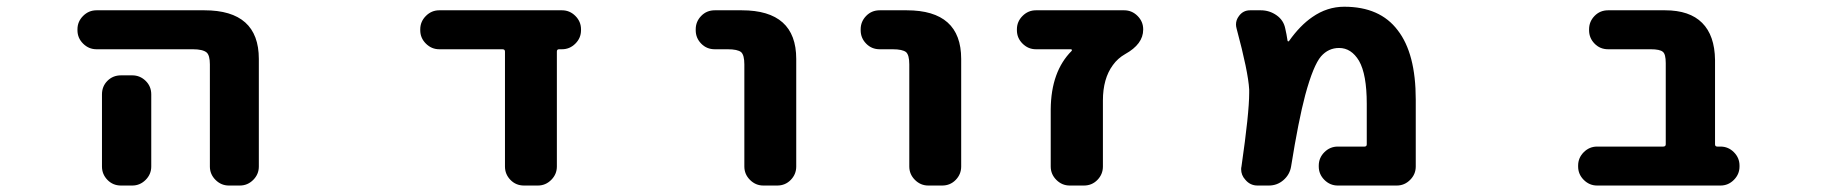

<svg xmlns="http://www.w3.org/2000/svg" viewBox="-20 -580 5540 582"><path d="M673.8 -17.6Q650.4 -17.6 633.3 -34.7Q616.2 -51.8 616.2 -75.2V-384.8Q616.2 -412.1 606.4 -420.9Q594.7 -430.7 564.5 -430.7H272.5Q249 -430.7 231.9 -447.8Q214.8 -464.8 214.8 -488.3V-491.2Q214.8 -514.6 231.9 -531.7Q249 -548.8 272.5 -548.8H599.6Q764.6 -548.8 764.6 -401.4V-75.2Q764.6 -51.8 747.6 -34.7Q730.5 -17.6 707 -17.6ZM346.7 -17.6Q322.3 -17.6 305.7 -34.7Q289.1 -51.8 289.1 -75.2V-293.9Q289.1 -318.4 305.7 -335Q322.3 -351.6 346.7 -351.6H380.9Q404.3 -351.6 421.4 -335Q438.5 -318.4 438.5 -293.9V-75.2Q438.5 -51.8 421.4 -34.7Q404.3 -17.6 380.9 -17.6Z M1568.4 -17.6Q1543.9 -17.6 1527.3 -34.7Q1510.7 -51.8 1510.7 -75.2V-423.8Q1510.7 -430.7 1502.9 -430.7H1311.5Q1288.1 -430.7 1271 -447.8Q1253.9 -464.8 1253.9 -488.3V-491.2Q1253.9 -514.6 1271 -531.7Q1288.1 -548.8 1311.5 -548.8H1683.6Q1707 -548.8 1724.1 -531.7Q1741.2 -514.6 1741.2 -491.2V-488.3Q1741.2 -464.8 1724.1 -447.8Q1707 -430.7 1683.6 -430.7H1674.8Q1668 -430.7 1668 -423.8V-75.2Q1668 -51.8 1650.9 -34.7Q1633.8 -17.6 1610.4 -17.6Z M2293.9 -17.6Q2270.5 -17.6 2253.4 -34.7Q2236.3 -51.8 2236.3 -75.2V-384.8Q2236.3 -413.1 2226.6 -421.9Q2215.8 -430.7 2185.5 -430.7H2146.5Q2122.1 -430.7 2105.5 -447.8Q2088.9 -464.8 2088.9 -488.3V-491.2Q2088.9 -514.6 2105.5 -531.7Q2122.1 -548.8 2146.5 -548.8H2228.5Q2393.6 -548.8 2393.6 -401.4V-75.2Q2393.6 -51.8 2377 -34.7Q2360.4 -17.6 2335.9 -17.6Z M2793.9 -17.6Q2770.5 -17.6 2753.4 -34.7Q2736.3 -51.8 2736.3 -75.2V-384.8Q2736.3 -413.1 2726.6 -421.9Q2715.8 -430.7 2685.5 -430.7H2646.5Q2622.1 -430.7 2605.5 -447.8Q2588.9 -464.8 2588.9 -488.3V-491.2Q2588.9 -514.6 2605.5 -531.7Q2622.1 -548.8 2646.5 -548.8H2728.5Q2893.6 -548.8 2893.6 -401.4V-75.2Q2893.6 -51.8 2877 -34.7Q2860.4 -17.6 2835.9 -17.6Z M3222.7 -17.6Q3199.2 -17.6 3182.1 -34.7Q3165 -51.8 3165 -75.2V-249Q3166 -363.3 3228.5 -425.8Q3229.5 -426.8 3229 -428.7Q3228.5 -430.7 3226.6 -430.7H3120.1Q3096.7 -430.7 3079.6 -447.8Q3062.5 -464.8 3062.5 -488.3V-491.2Q3062.5 -514.6 3079.6 -531.7Q3096.7 -548.8 3120.1 -548.8H3387.7Q3411.1 -548.8 3428.2 -531.7Q3445.3 -514.6 3445.3 -491.2V-490.2Q3445.3 -446.3 3390.6 -416Q3368.2 -403.3 3353.5 -382.8Q3323.2 -341.8 3323.2 -275.4V-75.2Q3323.2 -51.8 3306.6 -34.7Q3290 -17.6 3265.6 -17.6Z M4035.2 -17.6Q4011.7 -17.6 3994.6 -34.7Q3977.5 -51.8 3977.5 -75.2V-78.1Q3977.5 -101.6 3994.6 -118.7Q4011.7 -135.7 4035.2 -135.7H4116.2Q4123 -135.7 4123 -142.6V-265.6Q4123 -354.5 4099.6 -395.5Q4076.2 -434.6 4039.1 -434.6Q4006.8 -434.6 3984.4 -409.2Q3960.9 -381.8 3936.5 -292Q3916 -214.8 3893.6 -75.2Q3889.6 -50.8 3870.6 -34.2Q3851.6 -17.6 3826.2 -17.6H3792Q3769.5 -17.6 3754.9 -35.2Q3742.2 -48.8 3742.2 -67.4Q3742.2 -71.3 3743.2 -75.2Q3766.6 -237.3 3766.6 -297.9Q3766.6 -303.7 3766.6 -308.6Q3763.7 -362.3 3728.5 -493.2Q3726.6 -500 3726.6 -505.9Q3726.6 -519.5 3735.4 -531.2Q3748 -548.8 3769.5 -548.8H3801.8Q3828.1 -548.8 3849.6 -533.7Q3871.1 -518.6 3876 -493.2Q3879.9 -476.6 3882.8 -457Q3882.8 -455.1 3884.8 -454.6Q3886.7 -454.1 3887.7 -456.1Q3920.9 -502.9 3958 -528.3Q4002.9 -559.6 4054.7 -559.6Q4163.1 -559.6 4216.8 -488.3Q4271.5 -418 4271.5 -278.3V-75.2Q4271.5 -51.8 4254.4 -34.7Q4237.3 -17.6 4213.9 -17.6Z M4821.3 -17.6Q4797.9 -17.6 4780.8 -34.7Q4763.7 -51.8 4763.7 -75.2V-78.1Q4763.7 -101.6 4780.8 -118.7Q4797.9 -135.7 4821.3 -135.7H5021.5Q5029.3 -135.7 5029.3 -142.6V-388.7Q5029.3 -416 5020.5 -422.9Q5011.7 -430.7 4983.4 -430.7H4854.5Q4830.1 -430.7 4813.5 -447.8Q4796.9 -464.8 4796.9 -488.3V-491.2Q4796.9 -514.6 4813.5 -531.7Q4830.1 -548.8 4854.5 -548.8H5027.3Q5101.6 -548.8 5139.6 -510.7Q5177.7 -472.7 5178.7 -398.4V-142.6Q5178.7 -135.7 5185.5 -135.7H5195.3Q5218.8 -135.7 5235.8 -118.7Q5252.9 -101.6 5252.9 -78.1V-75.2Q5252.9 -51.8 5235.8 -34.7Q5218.8 -17.6 5195.3 -17.6Z"/></svg>

Font: Rounded Mgen+ 1m bold
Style: Bold
Weight: 700
Designer: [Source Han Sans]
Ryoko NISHIZUKA  (kana & ideographs); Paul D. Hunt (Latin, Greek & Cyrillic); Wenlong ZHANG  (bopomofo
Version: Version 1.059.20150602